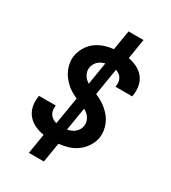

<svg xmlns="http://www.w3.org/2000/svg" viewBox="-225 -957 1050 1178"><g transform="rotate(30 300.0 -367.5)"><path d="M173 108 196 -33Q162 -38 132 -52Q102 -66 81 -90.5Q60 -115 52.5 -148.5Q45 -182 51 -217L52 -226H171L170 -221Q168 -206 170.5 -191Q173 -176 181 -164.5Q189 -153 201 -145Q213 -137 228 -134L260 -327Q238 -337 217.5 -349Q197 -361 180.5 -377Q164 -393 150 -411.5Q136 -430 127 -452Q118 -474 114.5 -498.5Q111 -523 115 -548Q121 -579 138.5 -609Q156 -639 183.5 -659.5Q211 -680 243.5 -690.5Q276 -701 307 -704L330 -843H436L413 -702Q446 -696 475 -681.5Q504 -667 523.5 -642.5Q543 -618 549.5 -585.5Q556 -553 550 -518L549 -509H430L431 -514Q433 -528 431.5 -542.5Q430 -557 423.5 -568.5Q417 -580 405.5 -588Q394 -596 381 -601L350 -411Q372 -402 393 -389.5Q414 -377 432 -361.5Q450 -346 465 -327Q480 -308 489.5 -285.5Q499 -263 502.5 -238Q506 -213 502 -187Q496 -155 476.5 -125Q457 -95 429 -74.5Q401 -54 367.5 -44Q334 -34 302 -31L279 108ZM279 -443 305 -602Q293 -599 280.5 -593Q268 -587 258 -578Q248 -569 241.5 -556.5Q235 -544 233 -532Q230 -518 233 -504.5Q236 -491 242.5 -479.5Q249 -468 258 -459Q267 -450 279 -443ZM304 -133Q317 -135 331 -140.5Q345 -146 356 -155.5Q367 -165 374.5 -177.5Q382 -190 384 -204Q387 -219 383.5 -233Q380 -247 372.5 -259Q365 -271 354.5 -280Q344 -289 331 -296Z"/></g></svg>

Font: Iosevka Extended
Style: Bold Italic
Weight: 700
Width: 7
Italic angle: -9°
Monospace: yes
Designer: Belleve Invis
Foundry: Belleve Invis
Version: Version 32.5.0; ttfautohint (v1.8.4)